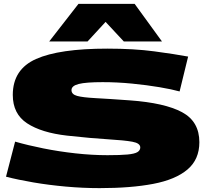

<svg xmlns="http://www.w3.org/2000/svg" viewBox="-20 -961 1070 991"><path d="M951 -669 907 -489Q868 -500 803 -511Q738 -522 661.5 -529.5Q585 -537 510 -537Q423 -537 386 -527.5Q349 -518 349 -496Q349 -474 378 -466Q407 -458 473 -454.5Q539 -451 650 -443Q830 -430 919.5 -382Q1009 -334 1009 -227Q1009 -138 947.5 -86Q886 -34 771 -12Q656 10 494 10Q407 10 319 2Q231 -6 152 -19.5Q73 -33 11 -49L58 -230Q124 -211 204 -195Q284 -179 369.5 -169.5Q455 -160 535 -160Q601 -160 638 -163.5Q675 -167 689.5 -176Q704 -185 704 -200Q704 -222 663 -229.5Q622 -237 538 -242Q454 -247 326 -261Q194 -276 120 -324.5Q46 -373 46 -471Q46 -603 166 -656.5Q286 -710 534 -710Q671 -710 776 -696Q881 -682 951 -669ZM234 -747 385 -941H675L816 -747H619L525 -848L432 -747Z"/></svg>

Font: Georama ExtraExtended ExtraBold
Style: Regular
Weight: 800
Width: 8
Designer: Jean-Baptiste Levee
Foundry: Production Type
Version: Version 1.000